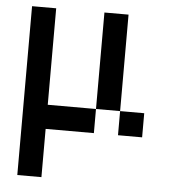

<svg xmlns="http://www.w3.org/2000/svg" viewBox="-51 -546 702 793"><g transform="rotate(5 300.0 -150.0)"><path d="M50 200V-500H150V-100H350V-500H450V-100H550V0H450V-100H350V0H150V200Z"/></g></svg>

Font: Matrix Sans
Style: Regular
Weight: 400
Designer: Brad Neil
Version: Version 1.100